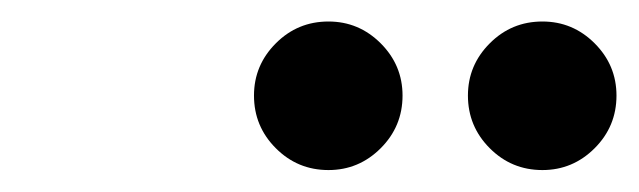

<svg xmlns="http://www.w3.org/2000/svg" viewBox="-20 -998 582 175"><path d="M406.5 -910.9Q406.5 -938.6 426.4 -958.5Q446.2 -978.4 474.4 -978.4Q502.1 -978.4 522 -958.5Q541.9 -938.6 541.9 -910.9Q541.9 -882.8 522 -862.9Q502.1 -843 474.4 -843Q446.2 -843 426.4 -862.9Q406.5 -882.8 406.5 -910.9ZM211.5 -910.9Q211.5 -938.6 231.4 -958.5Q251.2 -978.4 279.4 -978.4Q307.1 -978.4 327 -958.5Q346.9 -938.6 346.9 -910.9Q346.9 -882.8 327 -862.9Q307.1 -843 279.4 -843Q251.2 -843 231.4 -862.9Q211.5 -882.8 211.5 -910.9Z"/></svg>

Font: Bodoni* 06pt
Style: Bold Italic
Weight: 700
Italic angle: -13°
Version: Version 2.3